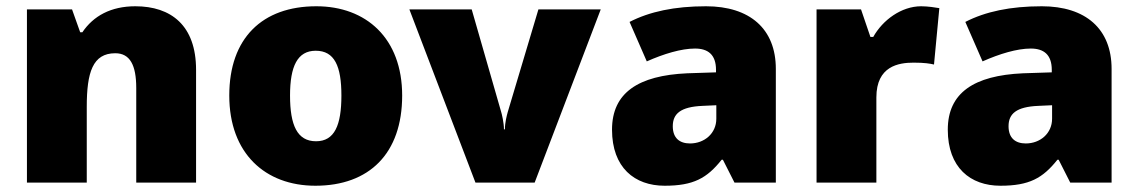

<svg xmlns="http://www.w3.org/2000/svg" viewBox="-20 -676 3633 613"><path d="M412 -656C334 -656 278 -625 243 -573H236L210 -646H66V-93H257V-335C257 -445 276 -506 348 -506C395 -506 415 -468 415 -395V-93H606V-453C606 -595 526 -656 412 -656Z M1264 -371C1264 -554 1149 -656 990 -656C817 -656 712 -554 712 -371C712 -186 827 -83 987 -83C1159 -83 1264 -186 1264 -371ZM906 -371C906 -465 930 -514 988 -514C1048 -514 1070 -465 1070 -371C1070 -276 1048 -225 989 -225C929 -225 906 -276 906 -371Z M1498 -93H1687L1898 -646H1699L1601 -318C1598 -307 1592 -285 1592 -263H1589C1589 -284 1582 -313 1580 -319L1486 -646H1287Z M2234 -656C2134 -656 2054 -639 1990 -606L2045 -480C2099 -504 2155 -521 2199 -521C2240 -521 2266 -502 2266 -453V-445L2174 -442C2018 -435 1934 -380 1934 -262C1934 -141 2006 -83 2102 -83C2194 -83 2237 -107 2284 -166H2288L2325 -93H2457V-456C2457 -584 2374 -656 2234 -656ZM2223 -338 2267 -340V-297C2267 -250 2229 -218 2183 -218C2150 -218 2128 -235 2128 -273C2128 -313 2153 -335 2223 -338Z M2921 -656C2858 -656 2798 -612 2768 -558H2759L2729 -646H2587V-93H2778V-365C2778 -465 2849 -476 2897 -476C2932 -476 2949 -473 2962 -470L2979 -650C2968 -652 2942 -656 2921 -656Z M3306 -656C3206 -656 3126 -639 3062 -606L3117 -480C3171 -504 3227 -521 3271 -521C3312 -521 3338 -502 3338 -453V-445L3246 -442C3090 -435 3006 -380 3006 -262C3006 -141 3078 -83 3174 -83C3266 -83 3309 -107 3356 -166H3360L3397 -93H3529V-456C3529 -584 3446 -656 3306 -656ZM3295 -338 3339 -340V-297C3339 -250 3301 -218 3255 -218C3222 -218 3200 -235 3200 -273C3200 -313 3225 -335 3295 -338Z"/></svg>

Font: Noto Sans Telugu UI Black
Style: Regular
Weight: 900
Designer: Jelle Bosma - Monotype Design Team
Foundry: Monotype Imaging Inc.
Version: Version 2.005